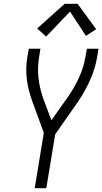

<svg xmlns="http://www.w3.org/2000/svg" viewBox="-20 -992 540 1012"><path d="M163 0 211 -292 151 -456Q141 -483 133.5 -511.5Q126 -540 122 -569.5Q118 -599 118.5 -629.5Q119 -660 124 -691L132 -735H193L186 -691Q177 -637 182.5 -585Q188 -533 204 -485V-484Q205 -482 206 -479.5Q207 -477 207 -475L251 -358L338 -481Q372 -530 396.5 -583Q421 -636 430 -691L438 -735H499L492 -691Q482 -631 456 -572.5Q430 -514 394 -460Q393 -457 391 -454.5Q389 -452 387 -450L271 -284L224 0ZM223 -799 176 -842 321 -972H389L487 -838L433 -803L349 -931Z"/></svg>

Font: Iosevka Curly Light Oblique
Style: Regular
Weight: 300
Italic angle: -9°
Monospace: yes
Designer: Belleve Invis
Foundry: Belleve Invis
Version: Version 11.1.0; ttfautohint (v1.8.3)